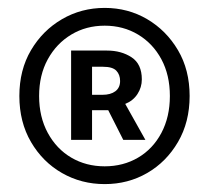

<svg xmlns="http://www.w3.org/2000/svg" viewBox="-20 -823 530 486"><path d="M245 -357Q186 -357 137 -385Q88 -413 58.5 -463.5Q29 -514 29 -580Q29 -646 58.5 -696Q88 -746 137 -774.5Q186 -803 245 -803Q304 -803 352.5 -774.5Q401 -746 430.5 -696Q460 -646 460 -580Q460 -514 430.5 -463.5Q401 -413 352.5 -385Q304 -357 245 -357ZM245 -402Q292 -402 329.5 -424Q367 -446 388.5 -486.5Q410 -527 410 -580Q410 -633 388.5 -673Q367 -713 329.5 -735.5Q292 -758 245 -758Q198 -758 160.5 -735.5Q123 -713 101 -673Q79 -633 79 -580Q79 -527 101 -486.5Q123 -446 160.5 -424Q198 -402 245 -402ZM160 -469V-695H251Q287 -695 313 -678Q339 -661 339 -622Q339 -602 328 -585Q317 -568 297 -560L348 -469H292L254 -544H213V-469ZM213 -583H239Q260 -583 272 -592Q284 -601 284 -618Q284 -634 274.5 -644Q265 -654 241 -654H213Z"/></svg>

Font: Noto Sans SC Thin Medium
Style: Regular
Weight: 500
Version: Version 2.004-H2;hotconv 1.0.118;makeotfexe 2.5.65603